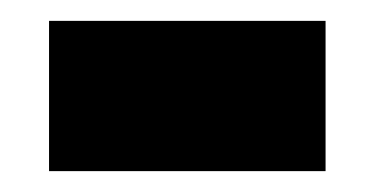

<svg xmlns="http://www.w3.org/2000/svg" viewBox="-20 -360 359 184"><path d="M27 -196V-340H292V-196Z"/></svg>

Font: Noto Sans Bengali Condensed ExtraBold
Style: Regular
Weight: 800
Width: 3
Designer: Joana Ranito - Universal Thirst; Jelle Bosma - Monotype Design Team
Foundry: Universal Thirst ehf.
Version: Version 3.000; ttfautohint (v1.8.4.7-5d5b)